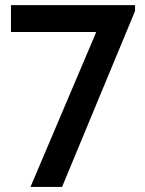

<svg xmlns="http://www.w3.org/2000/svg" viewBox="-20 -740 572 760"><path d="M359.4 -609.4V-613.3H23.4V-719.7H514.6V-696.3L225.6 0H100.6Z"/></svg>

Font: Reddit Sans Fudge SemiBold
Style: Regular
Weight: 600
Designer: Stephen Hutchings
Foundry: Reddit
Version: Version 1.011